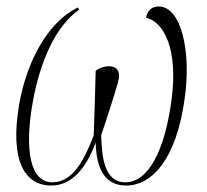

<svg xmlns="http://www.w3.org/2000/svg" viewBox="-20 -564 640 594"><path d="M139 10C201 10 246 -42 276 -123C278 -42 304 10 370 10C453 10 526 -76 551 -257C573 -406 540 -544 471 -544C449 -544 435 -530 432 -509C486 -497 533 -413 510 -250C489 -98 439 0 368 0C301 0 295 -82 293 -146C307 -185 335 -274 345 -309C354 -340 345 -359 316 -359C303 -359 287 -354 276 -345C274 -278 273 -219 270 -145C242 -73 207 0 142 0C74 0 55 -98 81 -246C103 -371 151 -483 225 -534L221 -541C130 -497 64 -378 40 -245C9 -69 55 10 139 10Z"/></svg>

Font: Noto Serif Display ExtraCondensed ExtraLight
Style: Italic
Weight: 200
Width: 2
Italic angle: -12°
Designer: Monotype Design Team
Foundry: Monotype Imaging Inc.
Version: Version 2.009